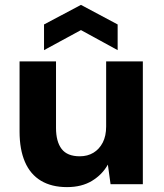

<svg xmlns="http://www.w3.org/2000/svg" viewBox="-20 -753 669 785"><path d="M254 12Q191 12 147.5 -14Q104 -40 82 -91Q60 -142 60 -215V-502H209V-230Q209 -174 232 -144Q255 -114 306 -114Q338 -114 362 -128.5Q386 -143 400 -170Q414 -197 414 -236V-502H564V0H432L421 -80Q398 -39 356 -13.5Q314 12 254 12ZM160 -548V-653L311 -733L461 -653V-548L311 -630Z"/></svg>

Font: DM Sans 16pt Black
Style: Regular
Weight: 900
Version: Version 4.004;gftools[0.9.30]